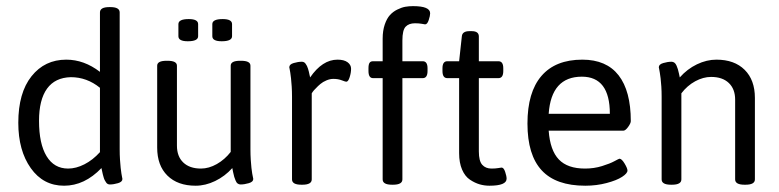

<svg xmlns="http://www.w3.org/2000/svg" viewBox="-20 -592 2503 617"><path d="M185.9 4.8Q118.9 4.8 78.9 -51.7Q38.8 -108.2 38.8 -197.4Q38.8 -293.7 81.3 -347Q123.7 -400.3 193 -400.3Q250.1 -400.3 301.2 -361.1V-552.1Q301.2 -569.2 331.4 -569.2H334.5Q364.6 -569.2 364.6 -552.1V-112.2Q364.6 -94.7 365.6 -78.9Q366.6 -63 367.8 -52.5Q369 -42 370.2 -34.3Q371.4 -26.6 372.4 -22Q373.4 -17.4 373.4 -17Q373.4 -7.5 359.3 -3.4Q345.2 0.8 332.9 0.8Q329.4 0.8 326.2 -0.8Q323 -2.4 320.7 -6.1Q318.3 -9.9 316.5 -13.1Q314.7 -16.3 312.9 -22.6Q311.1 -28.9 310.3 -32.1Q309.6 -35.3 308 -42.6Q306.4 -49.9 306 -51.9Q251.7 4.8 185.9 4.8ZM199 -50.3Q224.3 -50.3 251.3 -64Q278.2 -77.7 301.2 -103.1V-309.9Q259.2 -344 207.7 -344Q157 -342.8 131.2 -307.2Q105.4 -271.5 105.4 -203.7Q105.4 -130 129.6 -90.2Q153.8 -50.3 199 -50.3Z M583.4 -459.4Q553.3 -459.4 553.3 -475.6V-514.5Q553.3 -530.7 586.6 -530.7Q616.7 -530.7 616.7 -514.5V-475.6Q616.7 -459.4 583.4 -459.4ZM692.4 -459.4Q662.3 -459.4 662.3 -475.6V-514.5Q662.3 -530.7 695.6 -530.7Q725.7 -530.7 725.7 -514.5V-475.6Q725.7 -459.4 692.4 -459.4ZM608.8 4.8Q550.9 4.8 518 -27.7Q485.1 -60.2 485.1 -117.7V-380.9Q485.1 -396.7 515.3 -396.7H518.4Q548.6 -396.7 548.6 -380.9V-124.1Q548.6 -89.2 569 -69.8Q589.4 -50.3 625.8 -50.3Q651.2 -50.3 676.8 -64.8Q702.3 -79.3 721.4 -103.8V-380.9Q721.4 -396.7 751.5 -396.7H754.7Q784.8 -396.7 784.8 -380.9V-112.2Q784.8 -94.7 785.8 -78.9Q786.8 -63 788 -52.5Q789.1 -42 790.5 -34.3Q791.9 -26.6 792.9 -22Q793.9 -17.4 793.9 -17Q793.9 -7.5 779.6 -3.4Q765.4 0.8 753.1 0.8Q747.9 0.8 743.8 -2.2Q739.6 -5.2 736.8 -12.5Q734 -19.8 732.7 -23.8Q731.3 -27.7 729.1 -38.8Q726.9 -49.9 726.5 -51.9Q702.7 -25.4 671.4 -10.3Q640.1 4.8 608.8 4.8Z M948.5 1.6Q918.4 1.6 918.4 -15.5V-281Q918.4 -298.5 917.4 -314.1Q916.4 -329.8 915.2 -340.3Q914 -350.8 912.8 -358.7Q911.6 -366.6 910.6 -371Q909.6 -375.3 909.6 -375.7Q909.6 -385.3 923.7 -389.4Q937.8 -393.6 950.1 -393.6Q953.6 -393.6 956.8 -392Q960 -390.4 962.3 -386.8Q964.7 -383.3 966.5 -379.9Q968.3 -376.5 969.9 -371Q971.5 -365.4 972.5 -361.7Q973.4 -357.9 974.6 -352Q975.8 -346 976.6 -343.2Q1015.9 -400.3 1064.6 -400.3Q1085.6 -400.3 1096.9 -392Q1108.2 -383.7 1108.2 -371Q1108.2 -358.3 1103.6 -343.8Q1099.1 -329.4 1092.7 -329.4Q1090 -329.4 1078.3 -333.9Q1066.6 -338.5 1051.5 -338.5Q1040.4 -338.5 1029.1 -333.7Q1017.8 -329 1009.7 -322.2Q1001.6 -315.5 995.2 -308.4Q988.1 -301.6 984.9 -296.9L981.8 -292.1V-15.5Q981.8 1.6 951.6 1.6Z M1239.8 1.6Q1209.7 1.6 1209.7 -15.5V-340.9H1178.8Q1164.1 -340.9 1164.1 -363.9V-372.6Q1164.1 -384.9 1167.5 -390Q1170.8 -395.2 1178.8 -395.2H1209.7V-467.7Q1209.7 -493.5 1216.4 -513.1Q1223.1 -532.7 1233.1 -543.6Q1243 -554.5 1256.6 -561.2Q1270.3 -568 1282.2 -570.2Q1294.1 -572.3 1307.2 -572.3Q1362.3 -572.3 1362.3 -549.3Q1362.3 -541.4 1357.7 -527.5Q1353.2 -513.7 1346 -513.7Q1344.8 -513.7 1335.5 -515.5Q1326.2 -517.2 1313.5 -517.2Q1294.1 -517.2 1283.6 -506.3Q1273.1 -495.4 1273.1 -461.8V-395.2H1338.5Q1353.9 -395.2 1353.9 -372.6V-363.9Q1353.9 -340.9 1338.5 -340.9H1273.1V-15.5Q1273.1 1.6 1243 1.6Z M1552.9 4.8Q1536.7 4.8 1521.4 0.4Q1506.1 -4 1490.3 -14.5Q1474.4 -25 1464.9 -47Q1455.4 -69 1455.4 -99.9V-340.9H1417.4Q1401.9 -340.9 1401.9 -363.9V-372.6Q1401.9 -395.2 1417.4 -395.2H1455.4L1464.1 -474.8Q1465.3 -491.9 1488.7 -491.9H1495.8Q1518.8 -491.9 1518.8 -474.8V-395.2H1581.8Q1597.3 -395.2 1597.3 -372.6V-363.9Q1597.3 -340.9 1581.8 -340.9H1518.8V-105.4Q1518.8 -74.5 1529.7 -62.4Q1540.6 -50.3 1559.3 -50.3Q1571.9 -50.3 1581.3 -51.9Q1590.6 -53.5 1591.8 -53.5Q1598.9 -53.5 1603.4 -39.6Q1608 -25.8 1608 -17.8Q1608 4.8 1552.9 4.8Z M1860.9 4.8Q1766.5 4.8 1720.8 -44.6Q1675 -93.9 1675 -195Q1675 -295.7 1720 -348Q1765 -400.3 1851.4 -400.3Q1928.7 -400.3 1967.9 -350Q2007.1 -299.6 2007.1 -202.9Q2007.1 -195.8 1998.4 -183.9Q1989.7 -172 1983 -172H1743.2Q1747.9 -108.6 1775.9 -79.5Q1803.8 -50.3 1860.1 -50.3Q1889 -50.3 1914.6 -58.3Q1940.2 -66.2 1954.6 -74.1Q1969.1 -82 1970.7 -82Q1977.8 -82 1987.1 -66.6Q1996.4 -51.1 1996.4 -44Q1996.4 -34.9 1979 -23.6Q1961.6 -12.3 1929.3 -3.8Q1896.9 4.8 1860.9 4.8ZM1743.2 -226.3H1939.8Q1939.8 -345.6 1849.8 -345.6Q1751.5 -345.6 1743.2 -226.3Z M2136.3 1.6Q2106.2 1.6 2106.2 -15.5V-281Q2106.2 -298.5 2105.2 -314.1Q2104.2 -329.8 2102.9 -340.3Q2101.5 -350.8 2100.3 -358.7Q2099.1 -366.6 2098.1 -371Q2097.1 -375.3 2097.1 -375.7Q2097.1 -385.3 2111.4 -389.4Q2125.6 -393.6 2137.9 -393.6Q2143.1 -393.6 2147.2 -390.6Q2151.4 -387.6 2154.2 -380.9Q2157 -374.2 2158.3 -369.8Q2159.7 -365.4 2161.9 -355.5Q2164.1 -345.6 2164.5 -343.2Q2188.3 -370.2 2219.6 -385.3Q2250.9 -400.3 2282.2 -400.3Q2340.1 -400.3 2373 -367.6Q2405.9 -334.9 2405.9 -277.4V-15.5Q2405.9 1.6 2375.7 1.6H2372.6Q2342.4 1.6 2342.4 -15.5V-271.9Q2342.4 -306 2322 -325.4Q2301.6 -344.8 2265.2 -344.8Q2239.8 -344.8 2214 -330.8Q2188.3 -316.7 2169.6 -292.1V-15.5Q2169.6 1.6 2139.5 1.6Z"/></svg>

Font: Jaldi
Style: Regular
Weight: 400
Designer: Pablo Cosgaya and Nicolas Silva
Foundry: Omnibus-Type
Version: Version 1.001;PS 001.001;hotconv 1.0.70;makeotf.lib2.5.58329